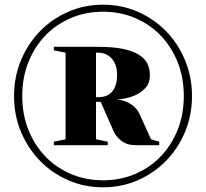

<svg xmlns="http://www.w3.org/2000/svg" viewBox="-20 -760 880 820"><path d="M560 -140Q522 -140 498.5 -158.5Q475 -177 465 -200L410 -325H390V-165L440 -155V-140H210V-155L260 -165V-535L210 -545V-560H400Q464 -560 506 -551Q548 -542 573.5 -526Q599 -510 609.5 -488Q620 -466 620 -440Q620 -402 598 -381Q576 -360 550 -350Q519 -338 480 -335Q500 -333 518 -326Q534 -320 549.5 -307.5Q565 -295 575 -275L625 -165L660 -155V-140ZM390 -535V-345H400Q440 -345 460 -370Q480 -395 480 -440Q480 -485 457 -510Q434 -535 400 -535ZM40 -350Q40 -432 70 -503.5Q100 -575 151.5 -627.5Q203 -680 272 -710Q341 -740 420 -740Q499 -740 568 -710Q637 -680 688.5 -627.5Q740 -575 770 -503.5Q800 -432 800 -350Q800 -267 770 -196Q740 -125 688.5 -72.5Q637 -20 568 10Q499 40 420 40Q341 40 272 10Q203 -20 151.5 -72.5Q100 -125 70 -196Q40 -267 40 -350ZM765 -350Q765 -429 738.5 -495Q712 -561 665.5 -609Q619 -657 556 -683.5Q493 -710 420 -710Q347 -710 284 -683.5Q221 -657 174.5 -609Q128 -561 101.5 -495Q75 -429 75 -350Q75 -271 101.5 -205Q128 -139 174.5 -91Q221 -43 284 -16.5Q347 10 420 10Q493 10 556 -16.5Q619 -43 665.5 -91Q712 -139 738.5 -205Q765 -271 765 -350Z"/></svg>

Font: Yeseva One
Style: Regular
Weight: 400
Designer: Jovanny Lemonad
Foundry: Jovanny Lemonad
Version: Version 2.001; ttfautohint (v0.91) -l 8 -r 50 -G 200 -x 0 -w